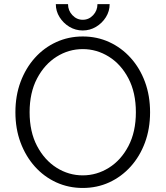

<svg xmlns="http://www.w3.org/2000/svg" viewBox="-20 -909 808 937"><path d="M55.2 -361.3Q55.2 -441.9 80.3 -509.3Q105.5 -576.7 150.1 -626.5Q194.8 -676.3 254.6 -703.6Q314.5 -731 383.8 -731Q453.6 -731 513.2 -703.6Q572.8 -676.3 617.7 -626.5Q662.6 -576.7 687.5 -509.3Q712.4 -441.9 712.4 -361.3Q712.4 -280.8 687.5 -213.4Q662.6 -146 617.7 -96.2Q572.8 -46.4 513.2 -19Q453.6 8.3 383.8 8.3Q314.5 8.3 254.6 -19Q194.8 -46.4 150.1 -96.2Q105.5 -146 80.3 -213.4Q55.2 -280.8 55.2 -361.3ZM124.5 -361.3Q124.5 -265.6 160.9 -196.5Q197.3 -127.4 256.3 -90.3Q315.4 -53.2 383.8 -53.2Q452.1 -53.2 511.5 -90.3Q570.8 -127.4 606.9 -196.5Q643.1 -265.6 643.1 -361.3Q643.1 -457 606.9 -526.1Q570.8 -595.2 511.5 -632.3Q452.1 -669.4 383.8 -669.4Q315.4 -669.4 256.3 -632.3Q197.3 -595.2 160.9 -526.1Q124.5 -457 124.5 -361.3ZM383.8 -760.3Q348.6 -760.3 318.8 -778.1Q289.1 -795.9 270.8 -825.2Q252.4 -854.5 252.4 -888.7H312Q312 -857.4 333.3 -835Q354.5 -812.5 383.8 -812.5Q413.6 -812.5 434.6 -835Q455.6 -857.4 455.6 -888.7H515.1Q515.1 -854.5 496.8 -825.2Q478.5 -795.9 448.7 -778.1Q418.9 -760.3 383.8 -760.3Z"/></svg>

Font: Giphurs Light
Style: Regular
Weight: 300
Version: Version 0.920; ttfautohint (v1.8.4.7-5d5b)